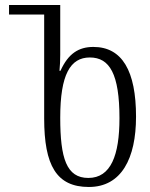

<svg xmlns="http://www.w3.org/2000/svg" viewBox="-20 -734 599 765"><path d="M334 11C464 11 522 -103 522 -269C522 -451 467 -547 352 -547C294 -547 252 -521 221 -452H217C219 -473 220 -494 220 -516V-714H16V-676H156V-262C156 -75 205 11 334 11ZM332 -25C245 -25 220 -103 220 -265C220 -437 260 -505 338 -505C417 -505 456 -439 456 -263C456 -116 422 -25 332 -25Z"/></svg>

Font: Noto Serif Georgian ExtraCondensed Light
Style: Regular
Weight: 300
Width: 2
Designer: Monotype Design Team, Akaki Razmadze
Foundry: Google LLC
Version: Version 2.003